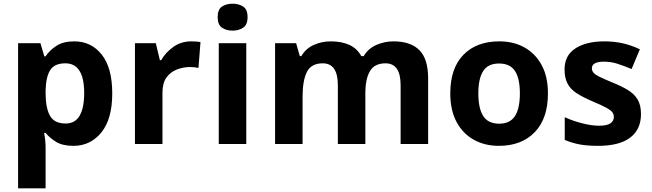

<svg xmlns="http://www.w3.org/2000/svg" viewBox="-20 -780 3530 1040"><path d="M382 -556Q474 -556 531 -484.5Q588 -413 588 -274Q588 -135 529 -62.5Q470 10 378 10Q319 10 284 -11.5Q249 -33 227 -60H219Q227 -18 227 20V240H78V-546H199L220 -475H227Q249 -508 286 -532Q323 -556 382 -556ZM334 -437Q276 -437 252.5 -401Q229 -365 227 -291V-275Q227 -196 250.5 -153.5Q274 -111 336 -111Q387 -111 411.5 -153.5Q436 -196 436 -276Q436 -437 334 -437Z M1016 -556Q1027 -556 1042 -555Q1057 -554 1066 -552L1055 -412Q1048 -414 1034.5 -415.5Q1021 -417 1011 -417Q973 -417 938 -403.5Q903 -390 881.5 -360Q860 -330 860 -278V0H711V-546H824L846 -454H853Q877 -496 919 -526Q961 -556 1016 -556Z M1240 -760Q1273 -760 1297 -744.5Q1321 -729 1321 -687Q1321 -646 1297 -630Q1273 -614 1240 -614Q1206 -614 1182.5 -630Q1159 -646 1159 -687Q1159 -729 1182.5 -744.5Q1206 -760 1240 -760ZM1314 -546V0H1165V-546Z M2111 -556Q2204 -556 2251.5 -508.5Q2299 -461 2299 -356V0H2150V-319Q2150 -437 2068 -437Q2009 -437 1984 -395Q1959 -353 1959 -274V0H1810V-319Q1810 -437 1728 -437Q1666 -437 1642.5 -390.5Q1619 -344 1619 -257V0H1470V-546H1584L1604 -476H1612Q1637 -518 1680.5 -537Q1724 -556 1771 -556Q1831 -556 1873 -536.5Q1915 -517 1937 -476H1950Q1975 -518 2019.5 -537Q2064 -556 2111 -556Z M2948 -274Q2948 -138 2876.5 -64Q2805 10 2682 10Q2606 10 2546.5 -23Q2487 -56 2453 -119.5Q2419 -183 2419 -274Q2419 -410 2490 -483Q2561 -556 2685 -556Q2762 -556 2821 -523Q2880 -490 2914 -427.5Q2948 -365 2948 -274ZM2571 -274Q2571 -193 2597.5 -151.5Q2624 -110 2684 -110Q2743 -110 2769.5 -151.5Q2796 -193 2796 -274Q2796 -355 2769.5 -395.5Q2743 -436 2683 -436Q2624 -436 2597.5 -395.5Q2571 -355 2571 -274Z M3452 -162Q3452 -79 3393.5 -34.5Q3335 10 3219 10Q3162 10 3121 2.5Q3080 -5 3039 -22V-145Q3083 -125 3134 -112Q3185 -99 3224 -99Q3268 -99 3286.5 -112Q3305 -125 3305 -146Q3305 -160 3297.5 -171Q3290 -182 3265 -196Q3240 -210 3187 -232Q3136 -254 3103 -275.5Q3070 -297 3054 -327.5Q3038 -358 3038 -404Q3038 -480 3097 -518Q3156 -556 3254 -556Q3305 -556 3351 -546Q3397 -536 3446 -513L3401 -406Q3361 -423 3325 -434.5Q3289 -446 3252 -446Q3186 -446 3186 -410Q3186 -397 3194.5 -386.5Q3203 -376 3227.5 -364Q3252 -352 3300 -332Q3347 -313 3381 -292.5Q3415 -272 3433.5 -241.5Q3452 -211 3452 -162Z"/></svg>

Font: Noto Sans Duployan
Style: Bold
Weight: 700
Designer: David Corbett
Foundry: David Corbett
Version: Version 3.001